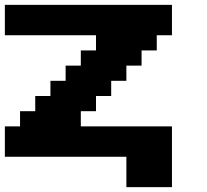

<svg xmlns="http://www.w3.org/2000/svg" viewBox="-20 -645 852 790"><path d="M500 125H687.5V-125H312.5V-187.5H375V-250H437.5V-312.5H500V-375H562.5V-437.5H625V-500H687.5V-625H0V-500H375V-437.5H312.5V-375H250V-312.5H187.5V-250H125V-187.5H62.5V-125H0V0H500Z"/></svg>

Font: Faithful 32x
Style: Semibold
Weight: 400
Foundry: Faithful Resource Pack
Version: Version 1.0; January 27, 2023